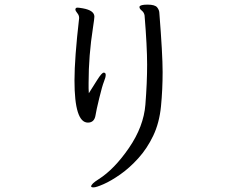

<svg xmlns="http://www.w3.org/2000/svg" viewBox="-20 -765 1040 830"><path d="M669 -707Q669 -721 659.5 -733Q650 -745 618 -745Q586 -745 583 -736V-734Q583 -727 593 -719Q603 -711 605 -698Q616 -564 616 -485.5Q616 -407 608.5 -312.5Q601 -218 537.5 -125.5Q474 -33 406 10Q374 30 374 41Q374 45 385 45Q396 45 428 31Q460 17 500 -11Q540 -39 578 -81Q616 -123 642.5 -178.5Q669 -234 676 -306Q683 -378 683 -454Q683 -530 669 -707ZM302 -417Q302 -235 360 -235Q388 -235 393 -267Q396 -287 409 -340.5Q422 -394 429.5 -412.5Q437 -431 437 -441Q437 -451 428.5 -451Q420 -451 400 -419L364 -362Q363 -372 363 -383V-407Q363 -525 382 -646Q388 -685 388 -693Q388 -720 338 -729Q321 -732 314.5 -732Q308 -732 306 -726V-724Q306 -718 314 -708.5Q322 -699 322 -688V-686Q302 -513 302 -417Z"/></svg>

Font: LXGW WenKai Mono TC
Style: Regular
Weight: 400
Designer: LXGW / Fontworks Inc.
Foundry: LXGW / Fontworks Inc.
Version: Version 1.330